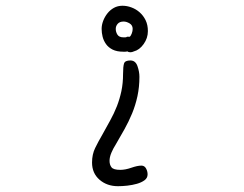

<svg xmlns="http://www.w3.org/2000/svg" viewBox="-20 -433 845 665"><path d="M380.9 67.4Q372.1 81.1 365.7 96.2Q359.4 111.3 359.4 124Q359.4 137.7 366.2 146.5Q373 155.3 396.5 155.3Q414.1 155.3 435.1 147.9Q456.1 140.6 469.7 140.6Q480.5 140.6 485.8 150.4Q491.2 160.2 491.2 170.9Q491.2 183.6 480.5 191.4Q469.7 199.2 454.1 203.6Q438.5 208 420.9 210Q403.3 211.9 388.7 211.9Q350.6 211.9 324.7 189.5Q298.8 167 298.8 129.9Q298.8 101.6 309.6 79.6Q320.3 57.6 334 34.2Q348.6 7.8 361.8 -16.1Q375 -40 384.8 -64.9Q394.5 -89.8 400.4 -117.2Q406.2 -144.5 406.2 -176.8Q406.2 -203.1 409.7 -213.4Q413.1 -223.6 431.6 -223.6Q449.2 -223.6 456.1 -204.1Q462.9 -184.6 462.9 -167Q462.9 -131.8 456.1 -100.1Q449.2 -68.4 437.5 -40Q425.8 -11.7 411.1 14.6Q396.5 41 380.9 67.4ZM443.4 -254.9Q437.5 -252 431.6 -252Q424.8 -252 421.9 -254.9Q418 -253.9 414.1 -253.9Q410.2 -253.9 407.2 -253.9Q384.8 -253.9 370.1 -261.2Q355.5 -268.6 347.2 -280.3Q338.9 -292 335.4 -305.7Q332 -319.3 332 -333Q332 -346.7 337.4 -360.8Q342.8 -375 352.1 -386.7Q361.3 -398.4 374.5 -405.8Q387.7 -413.1 404.3 -413.1Q419.9 -413.1 435.5 -407.2Q451.2 -401.4 463.9 -390.1Q476.6 -378.9 484.4 -362.8Q492.2 -346.7 492.2 -325.2Q492.2 -300.8 477.5 -280.3Q462.9 -259.8 443.4 -254.9ZM419.9 -305.7H429.7Q433.6 -309.6 436.5 -317.4Q439.5 -325.2 439.5 -333Q439.5 -345.7 428.7 -352.1Q418 -358.4 408.2 -358.4Q394.5 -358.4 387.7 -350.6Q380.9 -342.8 380.9 -333Q380.9 -322.3 386.7 -313Q392.6 -303.7 407.2 -303.7H412.1H414.1Q418 -303.7 419.9 -305.7Z"/></svg>

Font: Hi Melody Cyrillic
Style: Regular
Weight: 400
Version: Version 0.90 April 10, 2018